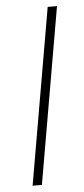

<svg xmlns="http://www.w3.org/2000/svg" viewBox="-52 -742 339 772"><g transform="rotate(-5 117.5 -355.5)"><path d="M208.5 -710.9 85.4 0H47.9L170.9 -710.9Z"/></g></svg>

Font: Roboto Condensed ExtraLight
Style: Italic
Weight: 250
Italic angle: -12°
Designer: Christian Robertson
Foundry: Google
Version: Version 3.008; 2023